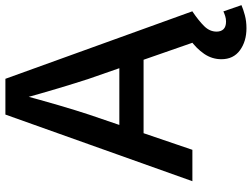

<svg xmlns="http://www.w3.org/2000/svg" viewBox="-136 -632 978 747"><g transform="rotate(-90 353.5 -259.0)"><path d="M21.5 0 280.8 -727.5H419.9L682.6 0H560.1L419.9 -402.8Q403.3 -453.6 383.3 -520.3Q363.3 -586.9 337.4 -680.7H361.8Q336.4 -586.4 316.7 -519Q296.9 -451.7 280.8 -402.8L143.6 0ZM164.1 -189.9V-284.2H540V-189.9ZM616.7 210.4Q565.9 210.4 531 185.1Q496.1 159.7 496.1 112.8Q496.1 76.7 516.8 46.1Q537.6 15.6 572.3 -9.3L682.1 0Q646 24.4 624.8 45.9Q603.5 67.4 603.5 94.2Q603.5 111.3 613 121.1Q622.6 130.9 642.6 130.9Q653.8 130.9 663.8 127.7Q673.8 124.5 682.1 120.6L706.5 190.9Q690.9 197.8 667.5 204.1Q644 210.4 616.7 210.4Z"/></g></svg>

Font: V-Inter
Style: Medium-500
Weight: 500
Designer: Rasmus Andersson
Foundry: rsms
Version: Version 4.000;git-4146feb